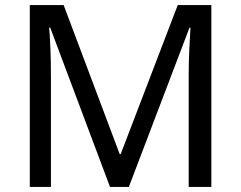

<svg xmlns="http://www.w3.org/2000/svg" viewBox="-20 -734 947 754"><path d="M412 0 177 -626H173Q176 -595 178 -542.5Q180 -490 180 -433V0H97V-714H230L450 -129H454L678 -714H810V0H721V-439Q721 -491 723.5 -542Q726 -593 728 -625H724L486 0Z"/></svg>

Font: Noto Znamenny Musical Notation
Style: Regular
Weight: 400
Version: Version 1.003; ttfautohint (v1.8.4.7-5d5b)